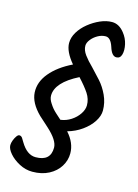

<svg xmlns="http://www.w3.org/2000/svg" viewBox="-129 -809 721 1006"><g transform="rotate(15 232.0 -306.0)"><path d="M149 127Q112 127 78 109Q44 91 23 66.5Q2 42 2 22Q2 10 7.5 -4.5Q13 -19 20.5 -29.5Q28 -40 35 -40Q45 -40 51.5 -30.5Q58 -21 64 -10Q99 49 146 49Q227 49 227 -24Q227 -64 166 -119Q140 -142 114 -166Q57 -222 54 -278Q51 -334 92.5 -384Q134 -434 210 -471Q161 -529 161 -575Q161 -605 178.5 -634Q196 -663 225 -686.5Q254 -710 287 -724.5Q320 -739 351 -739Q389 -739 418 -702Q439 -676 446 -644Q453 -612 446.5 -589Q440 -566 419 -566Q394 -566 380 -612Q365 -658 338 -658Q316 -658 295 -646Q274 -634 260.5 -616.5Q247 -599 247 -583Q247 -559 265 -534.5Q283 -510 310 -484Q336 -457 362 -428Q388 -399 406 -360Q424 -321 424 -278Q424 -249 404 -218Q384 -187 349 -162Q314 -137 271 -125Q317 -74 317 -17Q317 21 296.5 54Q276 87 238 107Q200 127 149 127ZM221 -174Q252 -178 278 -195Q304 -212 320 -236Q336 -260 336 -283Q336 -317 316.5 -346.5Q297 -376 260 -416Q141 -356 141 -284Q141 -265 155 -244Q164 -230 172 -220.5Q180 -211 191 -201Q202 -191 221 -174Z"/></g></svg>

Font: Solitreo
Style: Regular
Weight: 400
Designer: Nathan Gross, Bryan Kirschen, Binghamton University
Foundry: Eli Heuer
Version: Version 1.100; ttfautohint (v1.8.4.7-5d5b)